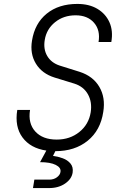

<svg xmlns="http://www.w3.org/2000/svg" viewBox="-20 -760 640 978"><path d="M148 198 155 155H231Q254 155 270 143Q286 131 288 116Q292 94 264 80Q236 66 184 66L216 7Q135 -5 94.5 -60Q54 -115 68 -200H133Q122 -132 159.5 -90.5Q197 -49 269 -49Q336 -49 384 -87.5Q432 -126 442 -188Q450 -240 428 -279.5Q406 -319 359 -334L258 -365Q194 -385 163 -435.5Q132 -486 143 -553Q157 -641 218 -690.5Q279 -740 374 -740Q434 -740 476 -715Q518 -690 537.5 -646.5Q557 -603 547 -546H482Q492 -606 459 -644Q426 -682 365 -682Q304 -682 260.5 -647Q217 -612 208 -557Q200 -510 220.5 -475Q241 -440 284 -426L386 -394Q454 -372 486 -317.5Q518 -263 506 -190Q492 -96 426.5 -43Q361 10 262 10L250 34Q274 37 299 46Q324 55 339 73Q354 91 350 119Q345 152 311.5 175Q278 198 230 198Z"/></svg>

Font: JetBrains Mono NL ExtraLight
Style: Italic
Weight: 200
Italic angle: -9°
Monospace: yes
Designer: Philipp Nurullin, Konstantin Bulenkov
Foundry: JetBrains
Version: Version 2.305; ttfautohint (v1.8.4.7-5d5b)